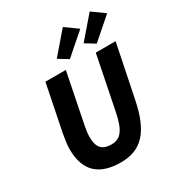

<svg xmlns="http://www.w3.org/2000/svg" viewBox="-206 -1029 1106 1182"><g transform="rotate(-30 347.0 -438.5)"><path d="M310 12C453 12 535 -69 577 -279L653 -651H512L437 -277C412 -149 376 -113 314 -113C243 -113 219 -150 219 -221C219 -245 223 -270 228 -296L299 -651H154L88 -324C82 -290 75 -246 75 -217C75 -62 154 12 310 12ZM354 -696 503 -826 415 -889 285 -738ZM545 -696 694 -826 606 -889 476 -738Z"/></g></svg>

Font: Source Sans Pro
Style: Bold Italic
Weight: 700
Italic angle: -11°
Designer: Paul D. Hunt
Foundry: Adobe Systems Incorporated
Version: Version 3.006;hotconv 1.0.111;makeotfexe 2.5.65597